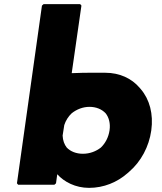

<svg xmlns="http://www.w3.org/2000/svg" viewBox="-20 -887 782 929"><path d="M510 -256C505 -223 490 -194 468 -173C445 -155 415 -143 381 -143C349 -143 321 -154 303 -173C291 -188 284 -208 283 -231L291 -282C298 -304 311 -324 327 -339C351 -358 381 -370 413 -370C445 -370 472 -359 491 -339C507 -319 515 -290 510 -256ZM62 0 68 7H243L251 0L257 -44C290 -7 345 22 411 22C482 22 547 -5 597 -49L605 -56C662 -105 701 -177 712 -256C723 -335 704 -406 661 -456L655 -463C617 -507 560 -535 489 -535C460 -535 394 -536 327 -533L374 -860L368 -867H191L183 -860Z"/></svg>

Font: Hussar Woodtype
Style: BlkObl
Weight: 900
Foundry: Cannot Into Space Fonts
Version: Version 1.07